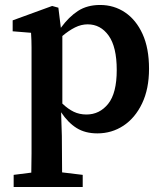

<svg xmlns="http://www.w3.org/2000/svg" viewBox="-20 -523 660 773"><path d="M333 -425Q307 -425 282 -412.5Q257 -400 231 -378V-106Q254 -84 277 -73Q300 -62 328 -62Q381 -62 415.5 -105Q450 -148 450 -241Q450 -334 417.5 -379.5Q385 -425 333 -425ZM372 14Q323 14 288.5 -7.5Q254 -29 226 -71L229 24Q229 59 229.5 96Q230 133 230 171L313 181V230H35V181L106 172Q107 132 107 94.5Q107 57 107 20V-267Q107 -305 107 -332.5Q107 -360 105 -391L31 -397V-441L190 -499L215 -492L225 -411Q257 -455 294 -479Q331 -503 383 -503Q439 -503 483.5 -473Q528 -443 554 -386Q580 -329 580 -246Q580 -165 552 -106.5Q524 -48 477 -17Q430 14 372 14Z"/></svg>

Font: Source Serif 4 SmText Semibold
Style: Regular
Weight: 600
Designer: Frank Grießhammer
Foundry: Adobe
Version: Version 4.005;hotconv 1.1.0;makeotfexe 2.6.0